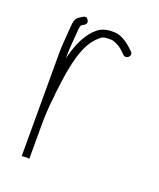

<svg xmlns="http://www.w3.org/2000/svg" viewBox="-103 -544 533 642"><g transform="rotate(20 163.5 -223.0)"><path d="M77 32V-75C77 -122.8 78 -148.1 84 -197C84 -201 84.3 -205 85 -209C89 -242.3 92.2 -265.5 94.5 -278.5C104.1 -332.1 117.3 -385.3 149 -417C160.3 -428.3 167 -436 186 -436H200C203.3 -436 208.7 -434.3 216 -431C234.4 -422.5 241.7 -414.3 254 -402C267 -390.3 286.6 -409.8 273 -422C258.8 -436.2 229.3 -463 201 -463H184C157.7 -460.4 145.1 -452.1 129 -436C102.9 -407.6 87.9 -369.5 77 -326V-332C77 -358.6 79.3 -380.9 81 -404L83 -430C83.7 -436.7 84.7 -441.3 86 -444C86 -445.3 87 -446.7 89 -448C98.4 -452.7 108.5 -458.1 101.5 -471C94.5 -483.9 84.2 -476.8 76 -471C61.5 -463.7 57.5 -452.9 56 -433L54 -406C52.3 -382.8 50 -359.4 50 -333V32L63 31H69.5C73 31 74.6 31.4 77 32Z"/></g></svg>

Font: Take Off
Style: Regular, Eh
Weight: 400
Foundry: Cannot Into Space Fonts
Version: Version 0.89